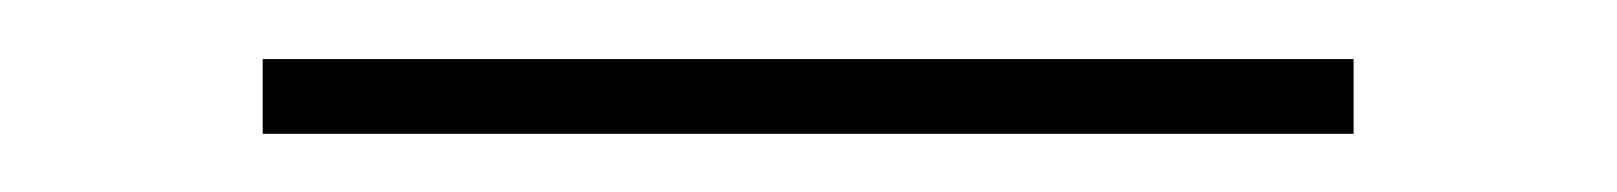

<svg xmlns="http://www.w3.org/2000/svg" viewBox="-20 -285 556 66"><path d="M445.3 -239V-264.7H70.3V-239Z"/></svg>

Font: Arad-FD-VF Thin
Style: Regular
Weight: 100
Designer: Mohammad Darvishi
Version: Version 1.010;September 21, 2024;FontCreator 15.0.0.2992 64-